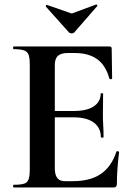

<svg xmlns="http://www.w3.org/2000/svg" viewBox="-20 -831 592 851"><path d="M483 0H41Q38 0 38 -6Q38 -12 41 -12Q72 -12 87 -17Q102 -22 107 -37Q112 -52 112 -81V-544Q112 -573 107 -587.5Q102 -602 87 -607.5Q72 -613 41 -613Q38 -613 38 -619Q38 -625 41 -625H465Q475 -625 475 -616L477 -483Q477 -481 472 -480Q467 -479 465 -482Q449 -541 411 -568.5Q373 -596 311 -596H281Q261 -596 248 -590.5Q235 -585 229 -573Q223 -561 223 -543V-85Q223 -66 228 -53Q233 -40 243 -34Q253 -28 269 -28H302Q380 -28 427 -60Q474 -92 496 -159Q497 -162 502.5 -160.5Q508 -159 508 -157Q504 -128 501 -88.5Q498 -49 498 -15Q498 0 483 0ZM427 -223Q427 -264 396 -287.5Q365 -311 305 -311H170V-339H306Q365 -339 395.5 -359.5Q426 -380 426 -415Q426 -418 431.5 -418Q437 -418 437 -415Q437 -382 436.5 -363.5Q436 -345 436 -325Q436 -300 437.5 -276Q439 -252 439 -223Q439 -221 433 -221Q427 -221 427 -223ZM286 -687 183 -802Q182 -805 185 -808Q188 -811 189 -809L298 -771L406 -811Q408 -812 410.5 -809Q413 -806 411 -804L309 -687Q305 -683 298 -683Q291 -683 286 -687Z"/></svg>

Font: Cormorant Light
Style: Regular
Weight: 300
Designer: Christian Thalmann (Catharsis Fonts)
Foundry: Catharsis Fonts
Version: Version 4.000